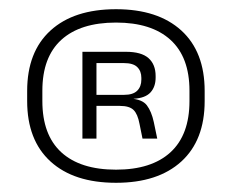

<svg xmlns="http://www.w3.org/2000/svg" viewBox="-20 -669 504 417"><path d="M232 -272Q140.5 -272 89.8 -318.2Q39 -364.5 39 -449.5V-471.5Q39 -556.5 89.8 -602.8Q140.5 -649 232 -649Q323 -649 373.8 -602.8Q424.5 -556.5 424.5 -471.5V-449.5Q424.5 -364.5 373.8 -318.2Q323 -272 232 -272ZM232 -300.5Q309 -300.5 350.2 -338.2Q391.5 -376 391.5 -449.5V-472Q391.5 -545 350.2 -582.5Q309 -620 232 -620Q154.5 -620 113.2 -582.5Q72 -545 72 -472V-449.5Q72 -376 113.2 -338.2Q154.5 -300.5 232 -300.5ZM289.5 -368 283 -400Q279 -421.5 270 -430.2Q261 -439 240.5 -439H179V-463H249.5Q269 -463 278 -472Q287 -481 287 -496V-500Q287 -514.5 278.2 -523.2Q269.5 -532 249 -532H178.5V-556.5H253.5Q287 -556.5 302.5 -542.8Q318 -529 318 -504V-500.5Q318 -480.5 306.8 -468.2Q295.5 -456 270.5 -454.5V-450.5L262.5 -455Q289 -453.5 299 -440.2Q309 -427 314 -404L321.5 -368ZM159 -368V-556.5H189.5V-454V-443.5V-368Z"/></svg>

Font: Anek Gujarati SemiExpanded Light
Style: Regular
Weight: 300
Width: 6
Designer: Mrunmayee Ghaisas (Gujarati), Yesha Goshar (Latin)
Foundry: Ek Type
Version: Version 1.003